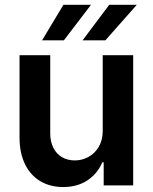

<svg xmlns="http://www.w3.org/2000/svg" viewBox="-20 -755 622 782"><path d="M398.4 -530.3H522.5V0H402.3V-93.8H396.5Q377.4 -47.9 336.2 -20.5Q294.9 6.8 237.3 6.8Q185.1 6.8 145 -16.6Q105 -40 82.5 -85Q60.1 -129.9 59.6 -192.4V-530.3H184.6V-211.9Q184.6 -178.7 197 -153.6Q209.5 -128.4 232.2 -115Q254.9 -101.6 285.2 -101.6Q313.5 -101.6 339.6 -115.5Q365.7 -129.4 382.1 -156.7Q398.4 -184.1 398.4 -222.7ZM424.8 -735.4H537.1L409.2 -590.8H316.4ZM238.3 -735.4H350.6L240.2 -590.8H151.4Z"/></svg>

Font: WEMIX Pretendard SemiBold
Style: Regular
Weight: 600
Designer: Base glyphs from Inter by Rasmus Andersson; Hangeul glyphs from Noto Sans CJK(Source Han Sans) by Jang Soo-young and Kan
Foundry: Kil Hyung-jin
Version: Version 1.000